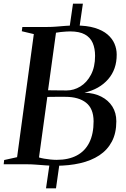

<svg xmlns="http://www.w3.org/2000/svg" viewBox="-37 -889 682 1039"><path d="M264.5 8Q239 8 212 6Q185 4 159 2Q133 0 111 0H-17L-14.5 -23L55.5 -38.5L146 -704.5L81 -720L84 -743H217Q244 -743 268 -745Q292 -747 317 -749Q342 -751 371.5 -751Q433.5 -751 476 -738Q518.5 -725 544.5 -702.8Q570.5 -680.5 582.5 -652.5Q594.5 -624.5 594.5 -594Q595 -514 548.2 -460.2Q501.5 -406.5 420 -387.5Q472 -386 510.8 -366.2Q549.5 -346.5 571 -312.5Q592.5 -278.5 592.5 -232.5Q592.5 -169 568.5 -123.2Q544.5 -77.5 500.5 -48.5Q456.5 -19.5 396.5 -5.8Q336.5 8 264.5 8ZM323.5 -399.5Q362.5 -399.5 397.8 -421Q433 -442.5 455.2 -484.5Q477.5 -526.5 477.5 -586.5Q477.5 -626.5 464.8 -656.2Q452 -686 422.5 -702.5Q393 -719 342.5 -719Q335 -719 321 -718.2Q307 -717.5 292 -715.8Q277 -714 266 -712L223 -400.5Q243.5 -400 269.8 -400Q296 -400 323.5 -399.5ZM270 -24Q333.5 -24 378.2 -47.5Q423 -71 446.2 -117.5Q469.5 -164 469.5 -233Q469 -301.5 428.8 -333.2Q388.5 -365 317 -365Q283.5 -365 261 -365Q238.5 -365 219 -364.5L174 -37Q185 -33.5 201.5 -30.5Q218 -27.5 236 -25.8Q254 -24 270 -24ZM212 130 233 -14H286.5L266 130ZM337.5 -728 358 -869H411.5L391 -728Z"/></svg>

Font: Merriweather 120pt Medium
Style: Italic
Weight: 500
Italic angle: -7.8°
Version: Version 2.101